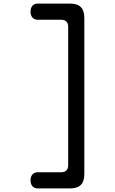

<svg xmlns="http://www.w3.org/2000/svg" viewBox="-20 -885 640 1070"><path d="M370 165H190Q171 165 160.5 152.5Q150 140 150 120Q150 100 160.5 87.5Q171 75 190 75H320Q340 75 350 65Q360 55 360 35V-735Q360 -755 350 -765Q340 -775 320 -775H190Q171 -775 160.5 -787.5Q150 -800 150 -820Q150 -840 160.5 -852.5Q171 -865 190 -865H370Q411 -865 430.5 -845.5Q450 -826 450 -785V85Q450 126 430.5 145.5Q411 165 370 165Z"/></svg>

Font: Maple Mono NF
Style: Regular
Weight: 400
Monospace: yes
Designer: subframe7536
Version: Version 7.000